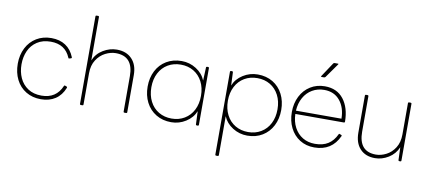

<svg xmlns="http://www.w3.org/2000/svg" viewBox="-85 -1104 3748 1673"><g transform="rotate(10 1789.5 -267.5)"><path d="M505 -113Q478 -45 425 -10.5Q372 24 298 24Q223 24 166 -10.5Q109 -45 78 -106.5Q47 -168 47 -247Q47 -325 78.5 -386.5Q110 -448 167 -482.5Q224 -517 298 -517Q372 -517 423.5 -483Q475 -449 501 -384Q502 -382 502 -379Q502 -375 496 -373L482 -369L478 -368Q474 -368 472 -374Q426 -485 298 -485Q227 -485 177.5 -452.5Q128 -420 104 -366Q80 -312 80 -247Q80 -181 104.5 -127Q129 -73 178 -40.5Q227 -8 298 -8Q428 -8 477 -125Q481 -133 487 -129L501 -124Q508 -121 505 -113Z M877 -517Q962 -517 1011 -465.5Q1060 -414 1060 -324V5Q1060 13 1051 13H1036Q1028 13 1028 5V-309Q1028 -485 874 -485Q828 -485 781.5 -461.5Q735 -438 704 -390Q673 -342 673 -272V5Q673 13 665 13H650Q642 13 642 5V-770Q642 -778 650 -778H665Q673 -778 673 -770V-386Q699 -448 757 -482.5Q815 -517 877 -517Z M1677 -506H1686Q1694 -506 1694 -498V5Q1694 13 1686 13H1677Q1668 13 1668 5L1663 -111Q1639 -51 1580 -13.5Q1521 24 1451 24Q1375 24 1317 -11Q1259 -46 1227.5 -107.5Q1196 -169 1196 -247Q1196 -325 1227.5 -386.5Q1259 -448 1317 -482.5Q1375 -517 1451 -517Q1521 -517 1580 -479.5Q1639 -442 1663 -382L1668 -498Q1668 -506 1677 -506ZM1668 -247Q1668 -318 1640 -372Q1612 -426 1562.5 -455.5Q1513 -485 1449 -485Q1385 -485 1335 -455.5Q1285 -426 1257 -372Q1229 -318 1229 -247Q1229 -176 1257 -121.5Q1285 -67 1335 -37.5Q1385 -8 1449 -8Q1513 -8 1563 -38Q1613 -68 1640.5 -122Q1668 -176 1668 -247Z M1903 243H1888Q1880 243 1880 235V-498Q1880 -506 1888 -506H1898Q1906 -506 1906 -498L1911 -382Q1935 -442 1994.5 -479.5Q2054 -517 2124 -517Q2200 -517 2257.5 -482.5Q2315 -448 2346.5 -386.5Q2378 -325 2378 -247Q2378 -169 2346.5 -107.5Q2315 -46 2257.5 -11Q2200 24 2124 24Q2054 24 1995 -13Q1936 -50 1911 -110V235Q1911 243 1903 243ZM2345 -247Q2345 -318 2317 -372Q2289 -426 2239.5 -455.5Q2190 -485 2126 -485Q2062 -485 2012 -455.5Q1962 -426 1934 -372Q1906 -318 1906 -247Q1906 -176 1934 -121.5Q1962 -67 2012 -37.5Q2062 -8 2126 -8Q2190 -8 2240 -38Q2290 -68 2317.5 -122Q2345 -176 2345 -247Z M2935 -115Q2872 24 2717 24Q2644 24 2588.5 -11Q2533 -46 2502.5 -107.5Q2472 -169 2472 -247Q2472 -324 2503 -385.5Q2534 -447 2590 -482Q2646 -517 2718 -517Q2825 -517 2883.5 -442Q2942 -367 2943 -243Q2943 -235 2935 -235H2505Q2507 -167 2534.5 -115.5Q2562 -64 2609 -36Q2656 -8 2717 -8Q2788 -8 2834 -37.5Q2880 -67 2907 -125Q2910 -134 2918 -129L2929 -125Q2938 -122 2935 -115ZM2798 -725 2708 -598Q2704 -592 2695 -592H2674Q2666 -592 2670 -599L2753 -724Q2757 -731 2765 -731H2795Q2803 -731 2798 -725ZM2718 -485Q2659 -485 2612 -457.5Q2565 -430 2537 -380Q2509 -330 2505 -264H2908Q2907 -362 2856.5 -423.5Q2806 -485 2718 -485Z M3254 24Q3170 24 3122 -27.5Q3074 -79 3074 -170V-498Q3074 -506 3082 -506H3097Q3105 -506 3105 -498V-184Q3105 -8 3257 -8Q3302 -8 3348 -31.5Q3394 -55 3424.5 -103Q3455 -151 3455 -221V-498Q3455 -506 3463 -506H3478Q3486 -506 3486 -498V5Q3486 13 3478 13H3468Q3460 13 3460 5L3456 -108Q3430 -46 3373 -11Q3316 24 3254 24Z"/></g></svg>

Font: LINE Seed JP_TTF Thin
Style: Regular
Weight: 250
Designer: LY Corporation & Fontrix & Fontworks
Version: Version 1.008